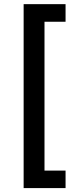

<svg xmlns="http://www.w3.org/2000/svg" viewBox="-20 -791 396 948"><path d="M96.7 137.7V-770.5H303.7V-683.6H199.7V51.3H303.7V137.7Z"/></svg>

Font: Inter 18pt Medium
Style: Regular
Weight: 500
Designer: Rasmus Andersson
Foundry: rsms
Version: Version 4.001;git-66647c0bb